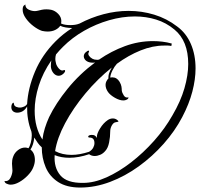

<svg xmlns="http://www.w3.org/2000/svg" viewBox="-31 -757 900 864"><path d="M330 87Q269 87 230.5 62Q192 37 174.5 -4.5Q157 -46 157 -94Q147 -103 139 -114Q131 -125 123 -138Q122 -123 117.5 -108.5Q113 -94 106 -84Q126 -69 126 -37Q126 -20 117 0Q110 16 93 33.5Q76 51 55.5 62.5Q35 74 17 74Q14 74 11 73.5Q8 73 5 72Q-5 69 -8 64.5Q-11 60 -11 58Q8 60 16.5 42.5Q25 25 25 10Q25 3 24 -4.5Q23 -12 23 -21Q23 -28 24 -36Q25 -44 29 -54Q35 -70 50 -81.5Q65 -93 82 -93Q90 -93 97 -90Q103 -98 107.5 -114.5Q112 -131 112 -148Q112 -153 111.5 -157.5Q111 -162 110 -166Q90 -218 91 -278Q75 -250 46 -250Q36 -250 28 -256Q20 -263 20 -275Q20 -286 25.5 -292.5Q31 -299 32 -288Q33 -280 42.5 -276Q52 -272 63 -273Q69 -274 77.5 -277.5Q86 -281 91 -289Q95 -360 126.5 -435Q158 -510 220 -572Q254 -606 294 -631Q279 -631 264.5 -633.5Q250 -636 240 -641Q233 -630 218 -622.5Q203 -615 183 -615Q172 -615 158 -618Q140 -624 119.5 -639.5Q99 -655 85 -675Q71 -695 71 -713Q71 -727 76 -731.5Q81 -736 83 -737Q83 -721 97.5 -714Q112 -707 126 -707Q132 -707 140 -709Q148 -711 157 -713Q166 -715 178 -715Q183 -715 188 -714.5Q193 -714 199 -713Q217 -709 231 -694.5Q245 -680 245 -662Q245 -655 244 -651Q260 -644 285 -644Q296 -644 306.5 -645.5Q317 -647 327 -651Q378 -678 434.5 -693Q491 -708 548 -708Q607 -708 663 -691Q719 -674 766 -638Q807 -608 828 -559Q849 -510 849 -449Q849 -400 834.5 -344.5Q820 -289 789 -230Q756 -167 705.5 -110Q655 -53 593.5 -8.5Q532 36 464.5 61.5Q397 87 330 87ZM343 66Q393 66 448.5 41Q504 16 559 -26.5Q614 -69 662.5 -123.5Q711 -178 745 -238Q782 -301 799 -360Q816 -419 816 -469Q816 -573 754 -624Q717 -655 671.5 -669Q626 -683 576 -683Q519 -683 460 -666Q401 -649 347.5 -618.5Q294 -588 252 -546Q235 -529 221 -512Q218 -502 218 -492Q218 -485 219.5 -479Q221 -473 222 -468Q227 -455 236.5 -446Q246 -437 255 -441Q257 -442 259 -442Q262 -442 262 -438Q262 -433 256 -427Q245 -416 233 -416Q220 -416 210 -427.5Q200 -439 198 -456V-463Q198 -468 198.5 -474Q199 -480 200 -485Q162 -430 143.5 -371.5Q125 -313 125 -259Q125 -182 160 -129Q163 -155 171 -180.5Q179 -206 190 -230Q220 -292 273.5 -358Q327 -424 397 -476Q394 -475 391 -475Q388 -475 385 -475Q372 -475 361.5 -480.5Q351 -486 347 -497Q346 -499 346 -503Q346 -514 354.5 -521.5Q363 -529 367 -529Q372 -529 368 -521Q364 -514 370 -505.5Q376 -497 386 -492Q394 -488 405 -488Q407 -488 410 -488Q413 -488 415 -489Q470 -527 531.5 -549.5Q593 -572 657 -572Q678 -572 699.5 -569.5Q721 -567 742 -561L740 -550Q732 -552 724 -552Q716 -552 708 -552Q656 -552 601.5 -530Q547 -508 495 -470Q484 -458 475 -440Q466 -422 465 -408Q468 -409 474 -409Q495 -409 507 -389Q514 -377 515.5 -367.5Q517 -358 517 -350Q518 -340 526 -327.5Q534 -315 547 -319V-318Q547 -312 538 -308Q532 -305 524 -305Q507 -305 486 -317Q465 -329 455 -343Q444 -359 444 -375Q444 -384 448 -391.5Q452 -399 456 -403L457 -404Q456 -417 461 -430Q466 -443 472 -453Q408 -402 353 -336Q298 -270 262 -202.5Q226 -135 217 -77Q249 -60 291 -60Q309 -60 328.5 -63.5Q348 -67 370 -74Q383 -82 388.5 -92.5Q394 -103 394 -113Q394 -138 372 -138H371Q367 -138 366 -141Q365 -144 369 -147Q374 -150 382 -150Q388 -150 391 -149Q400 -146 405 -136V-142Q405 -156 419.5 -179.5Q434 -203 453 -216Q464 -224 477 -224Q490 -224 500 -214Q502 -212 502 -210Q502 -209 490 -207Q480 -206 472.5 -193Q465 -180 465 -166Q465 -141 460 -116Q455 -91 443 -78Q433 -66 420 -60.5Q407 -55 395 -55Q381 -55 370 -63Q323 -47 281 -47Q244 -47 215 -59Q211 -3 240.5 32Q270 67 343 66Z"/></svg>

Font: Fleur De Leah
Style: Regular
Weight: 400
Designer: Robert E. Leuschke
Foundry: Robert E. Leuschke
Version: Version 1.010; ttfautohint (v1.8.3)